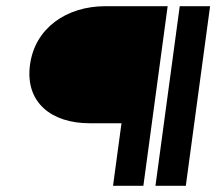

<svg xmlns="http://www.w3.org/2000/svg" viewBox="-20 -600 698 620"><path d="M269.3 -202H372.3L345 0H443L521.4 -580H320.4C194.4 -580 92.8 -509 76.9 -391C60.4 -269 146.3 -202 269.3 -202ZM658.4 -580H560.4L482 0H580Z"/></svg>

Font: Charger
Style: ExBdIt
Weight: 400
Designer: Jasper
Foundry: Cannot Into Space Fonts
Version: Version 0.99